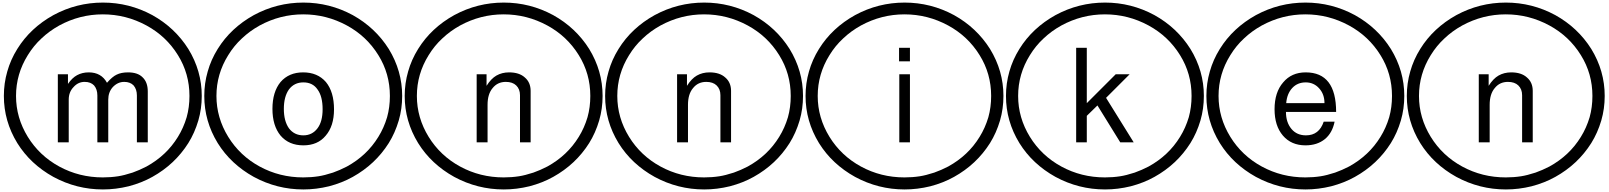

<svg xmlns="http://www.w3.org/2000/svg" viewBox="-20 -1097 12399 1480"><path d="M425.8 -524.4H503.9V-450.2Q536.1 -497.1 574.2 -517.6Q614.3 -539.1 664.1 -539.1Q760.7 -539.1 804.7 -459Q845.7 -505.9 878.9 -521.5Q914.1 -539.1 966.8 -539.1Q1041 -539.1 1078.1 -502Q1119.1 -463.9 1119.1 -392.6V0H1035.2V-361.3Q1035.2 -408.2 1009.8 -438.5Q983.4 -465.8 937.5 -465.8Q887.7 -465.8 849.6 -425.8Q814.5 -386.7 814.5 -329.1V0H730.5V-361.3Q730.5 -408.2 705.1 -438.5Q678.7 -465.8 632.8 -465.8Q582 -465.8 546.9 -425.8Q509.8 -387.7 509.8 -329.1V0H425.8ZM103.5 -357.4Q103.5 -189.5 194.3 -42Q284.2 103.5 436.5 186.5Q590.8 270.5 772.5 270.5Q834 270.5 890.6 261.7Q935.5 254.9 1002 233.4Q1054.7 214.8 1109.4 186.5Q1263.7 101.6 1351.6 -42Q1394.5 -111.3 1418.9 -193.4Q1440.4 -270.5 1440.4 -357.4Q1440.4 -529.3 1351.6 -671.9Q1261.7 -817.4 1109.4 -900.4Q951.2 -986.3 772.5 -986.3Q594.7 -986.3 436.5 -900.4Q359.4 -857.4 299.8 -800.8Q239.3 -745.1 194.3 -671.9Q103.5 -526.4 103.5 -357.4ZM9.8 -357.4Q9.8 -455.1 36.1 -545.9Q61.5 -636.7 113.3 -719.7Q213.9 -881.8 391.6 -980.5Q570.3 -1077.1 773.4 -1077.1Q975.6 -1077.1 1154.3 -980.5Q1328.1 -883.8 1431.6 -719.7Q1535.2 -550.8 1535.2 -357.4Q1535.2 -258.8 1508.8 -168Q1480.5 -72.3 1431.6 5.9Q1328.1 169.9 1154.3 266.6Q1072.3 312.5 971.7 338.9Q872.1 363.3 773.4 363.3Q570.3 363.3 391.6 266.6Q213.9 168 113.3 5.9Q9.8 -163.1 9.8 -357.4Z M2316.4 -539.1Q2427.7 -539.1 2492.2 -464.8Q2554.7 -388.7 2554.7 -253.9Q2554.7 -125 2490.2 -50.8Q2428.7 23.4 2318.4 23.4Q2207 23.4 2142.6 -51.8Q2080.1 -127.9 2080.1 -257.8Q2080.1 -388.7 2142.6 -464.8Q2207 -539.1 2316.4 -539.1ZM2318.4 -461.9Q2248 -461.9 2207 -407.2Q2168 -351.6 2168 -257.8Q2168 -164.1 2207 -108.4Q2248 -53.7 2318.4 -53.7Q2386.7 -53.7 2427.7 -108.4Q2466.8 -160.2 2466.8 -254.9Q2466.8 -354.5 2427.7 -407.2Q2390.6 -461.9 2318.4 -461.9ZM1648.4 -357.4Q1648.4 -189.5 1739.3 -42Q1829.1 103.5 1981.4 186.5Q2135.7 270.5 2317.4 270.5Q2378.9 270.5 2435.5 261.7Q2480.5 254.9 2546.9 233.4Q2599.6 214.8 2654.3 186.5Q2808.6 101.6 2896.5 -42Q2939.5 -111.3 2963.9 -193.4Q2985.4 -270.5 2985.4 -357.4Q2985.4 -529.3 2896.5 -671.9Q2806.6 -817.4 2654.3 -900.4Q2496.1 -986.3 2317.4 -986.3Q2139.6 -986.3 1981.4 -900.4Q1904.3 -857.4 1844.7 -800.8Q1784.2 -745.1 1739.3 -671.9Q1648.4 -526.4 1648.4 -357.4ZM1554.7 -357.4Q1554.7 -455.1 1581.1 -545.9Q1606.4 -636.7 1658.2 -719.7Q1758.8 -881.8 1936.5 -980.5Q2115.2 -1077.1 2318.4 -1077.1Q2520.5 -1077.1 2699.2 -980.5Q2873 -883.8 2976.6 -719.7Q3080.1 -550.8 3080.1 -357.4Q3080.1 -258.8 3053.7 -168Q3025.4 -72.3 2976.6 5.9Q2873 169.9 2699.2 266.6Q2617.2 312.5 2516.6 338.9Q2417 363.3 2318.4 363.3Q2115.2 363.3 1936.5 266.6Q1758.8 168 1658.2 5.9Q1554.7 -163.1 1554.7 -357.4Z M3654.3 -524.4H3730.5V-435.5Q3765.6 -491.2 3806.6 -514.6Q3849.6 -539.1 3904.3 -539.1Q3982.4 -539.1 4025.4 -500Q4070.3 -461.9 4070.3 -396.5V0H3988.3V-363.3Q3988.3 -410.2 3959 -438.5Q3930.7 -465.8 3878.9 -465.8Q3815.4 -465.8 3777.3 -418Q3738.3 -372.1 3738.3 -289.1V0H3654.3ZM3193.4 -357.4Q3193.4 -189.5 3284.2 -42Q3374 103.5 3526.4 186.5Q3680.7 270.5 3862.3 270.5Q3923.8 270.5 3980.5 261.7Q4025.4 254.9 4091.8 233.4Q4144.5 214.8 4199.2 186.5Q4353.5 101.6 4441.4 -42Q4484.4 -111.3 4508.8 -193.4Q4530.3 -270.5 4530.3 -357.4Q4530.3 -529.3 4441.4 -671.9Q4351.6 -817.4 4199.2 -900.4Q4041 -986.3 3862.3 -986.3Q3684.6 -986.3 3526.4 -900.4Q3449.2 -857.4 3389.6 -800.8Q3329.1 -745.1 3284.2 -671.9Q3193.4 -526.4 3193.4 -357.4ZM3099.6 -357.4Q3099.6 -455.1 3126 -545.9Q3151.4 -636.7 3203.1 -719.7Q3303.7 -881.8 3481.4 -980.5Q3660.2 -1077.1 3863.3 -1077.1Q4065.4 -1077.1 4244.1 -980.5Q4418 -883.8 4521.5 -719.7Q4625 -550.8 4625 -357.4Q4625 -258.8 4598.6 -168Q4570.3 -72.3 4521.5 5.9Q4418 169.9 4244.1 266.6Q4162.1 312.5 4061.5 338.9Q3961.9 363.3 3863.3 363.3Q3660.2 363.3 3481.4 266.6Q3303.7 168 3203.1 5.9Q3099.6 -163.1 3099.6 -357.4Z M5199.2 -524.4H5275.4V-435.5Q5310.5 -491.2 5351.6 -514.6Q5394.5 -539.1 5449.2 -539.1Q5527.3 -539.1 5570.3 -500Q5615.2 -461.9 5615.2 -396.5V0H5533.2V-363.3Q5533.2 -410.2 5503.9 -438.5Q5475.6 -465.8 5423.8 -465.8Q5360.4 -465.8 5322.3 -418Q5283.2 -372.1 5283.2 -289.1V0H5199.2ZM4738.3 -357.4Q4738.3 -189.5 4829.1 -42Q4918.9 103.5 5071.3 186.5Q5225.6 270.5 5407.2 270.5Q5468.8 270.5 5525.4 261.7Q5570.3 254.9 5636.7 233.4Q5689.5 214.8 5744.1 186.5Q5898.4 101.6 5986.3 -42Q6029.3 -111.3 6053.7 -193.4Q6075.2 -270.5 6075.2 -357.4Q6075.2 -529.3 5986.3 -671.9Q5896.5 -817.4 5744.1 -900.4Q5585.9 -986.3 5407.2 -986.3Q5229.5 -986.3 5071.3 -900.4Q4994.1 -857.4 4934.6 -800.8Q4874 -745.1 4829.1 -671.9Q4738.3 -526.4 4738.3 -357.4ZM4644.5 -357.4Q4644.5 -455.1 4670.9 -545.9Q4696.3 -636.7 4748 -719.7Q4848.6 -881.8 5026.4 -980.5Q5205.1 -1077.1 5408.2 -1077.1Q5610.4 -1077.1 5789.1 -980.5Q5962.9 -883.8 6066.4 -719.7Q6169.9 -550.8 6169.9 -357.4Q6169.9 -258.8 6143.6 -168Q6115.2 -72.3 6066.4 5.9Q5962.9 169.9 5789.1 266.6Q5707 312.5 5606.4 338.9Q5506.8 363.3 5408.2 363.3Q5205.1 363.3 5026.4 266.6Q4848.6 168 4748 5.9Q4644.5 -163.1 4644.5 -357.4Z M6994.1 -524.4V0H6912.1V-524.4ZM6994.1 -728.5V-624H6910.2V-728.5ZM6283.2 -357.4Q6283.2 -189.5 6374 -42Q6463.9 103.5 6616.2 186.5Q6770.5 270.5 6952.1 270.5Q7013.7 270.5 7070.3 261.7Q7115.2 254.9 7181.6 233.4Q7234.4 214.8 7289.1 186.5Q7443.4 101.6 7531.2 -42Q7574.2 -111.3 7598.6 -193.4Q7620.1 -270.5 7620.1 -357.4Q7620.1 -529.3 7531.2 -671.9Q7441.4 -817.4 7289.1 -900.4Q7130.9 -986.3 6952.1 -986.3Q6774.4 -986.3 6616.2 -900.4Q6539.1 -857.4 6479.5 -800.8Q6418.9 -745.1 6374 -671.9Q6283.2 -526.4 6283.2 -357.4ZM6189.5 -357.4Q6189.5 -455.1 6215.8 -545.9Q6241.2 -636.7 6293 -719.7Q6393.6 -881.8 6571.3 -980.5Q6750 -1077.1 6953.1 -1077.1Q7155.3 -1077.1 7334 -980.5Q7507.8 -883.8 7611.3 -719.7Q7714.8 -550.8 7714.8 -357.4Q7714.8 -258.8 7688.5 -168Q7660.2 -72.3 7611.3 5.9Q7507.8 169.9 7334 266.6Q7252 312.5 7151.4 338.9Q7051.8 363.3 6953.1 363.3Q6750 363.3 6571.3 266.6Q6393.6 168 6293 5.9Q6189.5 -163.1 6189.5 -357.4Z M8357.4 -728.5V-301.8L8580.1 -524.4H8687.5L8505.9 -342.8L8718.8 0H8615.2L8439.5 -284.2L8357.4 -204.1V0H8275.4V-728.5ZM7828.1 -357.4Q7828.1 -189.5 7918.9 -42Q8008.8 103.5 8161.1 186.5Q8315.4 270.5 8497.1 270.5Q8558.6 270.5 8615.2 261.7Q8660.2 254.9 8726.6 233.4Q8779.3 214.8 8834 186.5Q8988.3 101.6 9076.2 -42Q9119.1 -111.3 9143.6 -193.4Q9165 -270.5 9165 -357.4Q9165 -529.3 9076.2 -671.9Q8986.3 -817.4 8834 -900.4Q8675.8 -986.3 8497.1 -986.3Q8319.3 -986.3 8161.1 -900.4Q8084 -857.4 8024.4 -800.8Q7963.9 -745.1 7918.9 -671.9Q7828.1 -526.4 7828.1 -357.4ZM7734.4 -357.4Q7734.4 -455.1 7760.7 -545.9Q7786.1 -636.7 7837.9 -719.7Q7938.5 -881.8 8116.2 -980.5Q8294.9 -1077.1 8498 -1077.1Q8700.2 -1077.1 8878.9 -980.5Q9052.7 -883.8 9156.2 -719.7Q9259.8 -550.8 9259.8 -357.4Q9259.8 -258.8 9233.4 -168Q9205.1 -72.3 9156.2 5.9Q9052.7 169.9 8878.9 266.6Q8796.9 312.5 8696.3 338.9Q8596.7 363.3 8498 363.3Q8294.9 363.3 8116.2 266.6Q7938.5 168 7837.9 5.9Q7734.4 -163.1 7734.4 -357.4Z M10279.3 -234.4H9892.6Q9892.6 -153.3 9935.5 -102.5Q9976.6 -53.7 10046.9 -53.7Q10148.4 -53.7 10183.6 -159.2H10267.6Q10250 -72.3 10193.4 -25.4Q10133.8 23.4 10043 23.4Q9933.6 23.4 9869.1 -51.8Q9804.7 -127 9804.7 -254.9Q9804.7 -385.7 9871.1 -461.9Q9935.5 -539.1 10044.9 -539.1Q10279.3 -539.1 10279.3 -234.4ZM9894.5 -301.8H10189.5Q10189.5 -371.1 10148.4 -416Q10107.4 -461.9 10044.9 -461.9Q9981.4 -461.9 9941.4 -418.9Q9900.4 -375 9894.5 -301.8ZM9373 -357.4Q9373 -189.5 9463.9 -42Q9553.7 103.5 9706.1 186.5Q9860.4 270.5 10042 270.5Q10103.5 270.5 10160.2 261.7Q10205.1 254.9 10271.5 233.4Q10324.2 214.8 10378.9 186.5Q10533.2 101.6 10621.1 -42Q10664.1 -111.3 10688.5 -193.4Q10710 -270.5 10710 -357.4Q10710 -529.3 10621.1 -671.9Q10531.2 -817.4 10378.9 -900.4Q10220.7 -986.3 10042 -986.3Q9864.3 -986.3 9706.1 -900.4Q9628.9 -857.4 9569.3 -800.8Q9508.8 -745.1 9463.9 -671.9Q9373 -526.4 9373 -357.4ZM9279.3 -357.4Q9279.3 -455.1 9305.7 -545.9Q9331.1 -636.7 9382.8 -719.7Q9483.4 -881.8 9661.1 -980.5Q9839.8 -1077.1 10043 -1077.1Q10245.1 -1077.1 10423.8 -980.5Q10597.7 -883.8 10701.2 -719.7Q10804.7 -550.8 10804.7 -357.4Q10804.7 -258.8 10778.3 -168Q10750 -72.3 10701.2 5.9Q10597.7 169.9 10423.8 266.6Q10341.8 312.5 10241.2 338.9Q10141.6 363.3 10043 363.3Q9839.8 363.3 9661.1 266.6Q9483.4 168 9382.8 5.9Q9279.3 -163.1 9279.3 -357.4Z M11378.9 -524.4H11455.1V-435.5Q11490.2 -491.2 11531.2 -514.6Q11574.2 -539.1 11628.9 -539.1Q11707 -539.1 11750 -500Q11794.9 -461.9 11794.9 -396.5V0H11712.9V-363.3Q11712.9 -410.2 11683.6 -438.5Q11655.3 -465.8 11603.5 -465.8Q11540 -465.8 11502 -418Q11462.9 -372.1 11462.9 -289.1V0H11378.9ZM10918 -357.4Q10918 -189.5 11008.8 -42Q11098.6 103.5 11251 186.5Q11405.3 270.5 11586.9 270.5Q11648.4 270.5 11705.1 261.7Q11750 254.9 11816.4 233.4Q11869.1 214.8 11923.8 186.5Q12078.1 101.6 12166 -42Q12209 -111.3 12233.4 -193.4Q12254.9 -270.5 12254.9 -357.4Q12254.9 -529.3 12166 -671.9Q12076.2 -817.4 11923.8 -900.4Q11765.6 -986.3 11586.9 -986.3Q11409.2 -986.3 11251 -900.4Q11173.8 -857.4 11114.3 -800.8Q11053.7 -745.1 11008.8 -671.9Q10918 -526.4 10918 -357.4ZM10824.2 -357.4Q10824.2 -455.1 10850.6 -545.9Q10876 -636.7 10927.7 -719.7Q11028.3 -881.8 11206.1 -980.5Q11384.8 -1077.1 11587.9 -1077.1Q11790 -1077.1 11968.8 -980.5Q12142.6 -883.8 12246.1 -719.7Q12349.6 -550.8 12349.6 -357.4Q12349.6 -258.8 12323.2 -168Q12294.9 -72.3 12246.1 5.9Q12142.6 169.9 11968.8 266.6Q11886.7 312.5 11786.1 338.9Q11686.5 363.3 11587.9 363.3Q11384.8 363.3 11206.1 266.6Q11028.3 168 10927.7 5.9Q10824.2 -163.1 10824.2 -357.4Z"/></svg>

Font: Circled
Style: Regular
Weight: 400
Version: Version 002.000